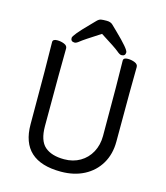

<svg xmlns="http://www.w3.org/2000/svg" viewBox="-132 -999 973 1123"><g transform="rotate(15 355.0 -437.0)"><path d="M342 24Q100 24 100 -198Q100 -586 97 -695Q97 -713 124 -713Q146 -713 166 -705Q186 -697 186 -680Q184 -584 184 -210Q184 -122 224.5 -86.5Q265 -51 342 -51Q396 -51 438 -75.5Q480 -100 503.5 -143.5Q527 -187 527 -242Q527 -595 524 -697Q524 -715 551 -715Q573 -715 593 -707Q613 -699 613 -682Q611 -594 611 -230Q611 -154 577 -96.5Q543 -39 482.5 -7.5Q422 24 342 24ZM508 -726Q498 -726 479.5 -742Q461 -758 367 -817Q270 -755 252.5 -740.5Q235 -726 225 -726Q201 -726 201 -748Q201 -765 284 -849Q304 -870 316 -882Q328 -894 339.5 -896Q351 -898 374 -898Q398 -898 411 -885Q424 -872 444 -853Q532 -768 532 -749Q532 -726 508 -726Z"/></g></svg>

Font: LXGW WenKai Lite
Style: Bold
Weight: 700
Designer: LXGW / Fontworks Inc.
Foundry: LXGW / Fontworks Inc.
Version: Version 1.330;April 28, 2024